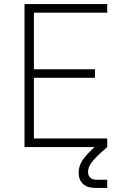

<svg xmlns="http://www.w3.org/2000/svg" viewBox="-20 -720 600 940"><path d="M100 -700H505V-658H146V-381H445V-339H146V-42H505V0Q478 23 460 40.5Q442 58 431 72Q420 86 415.5 98Q411 110 411 122Q411 139 421.5 149.5Q432 160 450 160H505V200H445Q407 200 386 180Q365 160 365 125Q365 95 382 67.5Q399 40 443 0H100Z"/></svg>

Font: PT Root UI Light
Style: Regular
Weight: 300
Designer: Vitaly Kuzmin
Foundry: ParaType Ltd.
Version: Version 2.000G